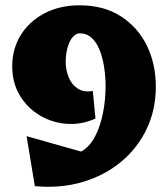

<svg xmlns="http://www.w3.org/2000/svg" viewBox="-20 -690 632 722"><path d="M111 10 80 -178 285 -120Q317 -138 337 -176Q357 -214 367 -264Q377 -314 377 -365Q377 -404 371 -441Q365 -478 352.5 -507Q340 -536 320 -551.5Q300 -567 272 -564Q250 -555 238.5 -524.5Q227 -494 227 -459Q227 -427 238.5 -399Q250 -371 273 -356.5Q296 -342 329 -348L339 -244Q285 -220 229.5 -224.5Q174 -229 128 -257Q82 -285 54 -332Q26 -379 26 -441Q26 -505 57 -556.5Q88 -608 145.5 -639Q203 -670 280 -670Q370 -670 434 -629Q498 -588 532 -519Q566 -450 566 -364Q566 -278 532 -206Q498 -134 436.5 -82.5Q375 -31 292 -6Q209 19 111 10Z"/></svg>

Font: Eczar ExtraBold
Style: Regular
Weight: 800
Designer: Vaibhav Singh
Foundry: Rosetta Type Foundry
Version: Version 2.000